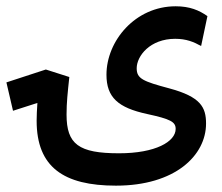

<svg xmlns="http://www.w3.org/2000/svg" viewBox="-100 -417 706 611"><path d="M269 173.8C457.5 173.8 555.7 77.6 555.7 -23.9C555.7 -75.7 538.6 -108.9 439 -135.7C355 -158.2 335 -166.5 335 -199.7C335 -238.8 377.4 -293.5 457.5 -293.5C492.7 -293.5 516.6 -283.7 540 -270.5L560.1 -365.7C533.7 -384.3 503.9 -397 459 -397C330.1 -397 238.8 -286.6 238.8 -179.2C238.8 -106.9 275.9 -74.2 368.2 -54.2C442.4 -38.1 459 -29.3 459 -6.8C459 33.7 395 70.8 278.8 70.8C150.4 70.8 111.8 42 111.8 -52.2C111.8 -91.3 115.2 -120.6 120.6 -171.9L45.9 -195.8L-79.6 -154.8L-58.6 -64.5L19 -89.4C17.6 -67.9 16.6 -49.8 16.6 -32.7C16.6 114.7 102.5 173.8 269 173.8Z"/></svg>

Font: Cascadia Code PL
Style: Regular
Weight: 400
Monospace: yes
Designer: Aaron Bell
Foundry: Saja Typeworks
Version: Version 2404.023